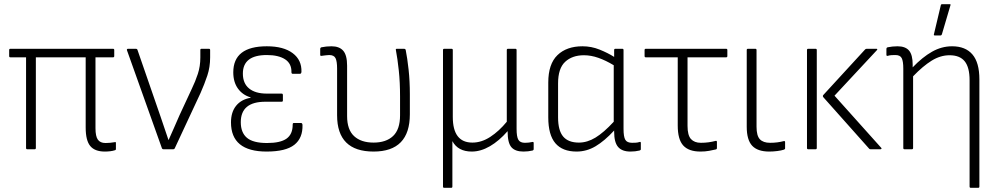

<svg xmlns="http://www.w3.org/2000/svg" viewBox="-20 -716 4799 921"><path d="M483 11Q435 11 413 -15.5Q391 -42 391 -104V-441H152V-6Q152 0 146 0H111Q105 0 105 -6V-441H30Q24 -441 24 -447V-476Q24 -482 30 -482H522Q528 -482 528 -476V-447Q528 -441 522 -441H438V-101Q438 -62 449.5 -46Q461 -30 486 -30Q497 -30 508 -31Q519 -32 530 -34Q536 -37 536 -29V-1Q536 4 530 5Q521 8 508.5 9.5Q496 11 483 11Z M764 0Q759 0 757 -4L589 -475Q587 -482 595 -482H632Q637 -482 639 -478L749 -160Q769 -103 788 -45H789Q802 -74 815 -103.5Q828 -133 841 -163L900 -290Q917 -325 929 -361.5Q941 -398 941 -440V-477Q941 -482 947 -482H982Q988 -482 988 -476V-441Q988 -394 974.5 -353.5Q961 -313 942 -270L818 -4Q816 0 811 0Z M1259 11Q1088 11 1088 -129Q1088 -178 1112.5 -208.5Q1137 -239 1182 -247V-249Q1144 -260 1121.5 -291Q1099 -322 1099 -369Q1099 -494 1260 -494Q1340 -494 1384 -461Q1428 -428 1426 -371Q1425 -362 1419 -362H1384Q1378 -362 1378 -370Q1379 -411 1347.5 -431.5Q1316 -452 1260 -452Q1145 -452 1145 -363Q1145 -316 1175 -291.5Q1205 -267 1260 -267H1331Q1337 -267 1337 -260V-234Q1337 -228 1331 -228H1253Q1135 -228 1135 -130Q1135 -80 1164.5 -55Q1194 -30 1261 -30Q1325 -30 1354.5 -51Q1384 -72 1384 -118Q1384 -126 1389 -126H1424Q1430 -126 1431 -117Q1433 -54 1392 -21.5Q1351 11 1259 11Z M1772 11Q1597 11 1597 -163V-387Q1597 -422 1589.5 -437Q1582 -452 1559 -452Q1551 -452 1541 -450.5Q1531 -449 1522 -448Q1516 -447 1516 -453V-482Q1516 -487 1521 -489Q1545 -494 1570 -494Q1608 -494 1626.5 -472.5Q1645 -451 1645 -401V-159Q1645 -94 1678.5 -63Q1712 -32 1772 -32Q1832 -32 1865.5 -63.5Q1899 -95 1899 -163V-254Q1899 -321 1893 -377.5Q1887 -434 1879 -476Q1877 -482 1884 -482H1919Q1924 -482 1926 -477Q1934 -437 1940 -382Q1946 -327 1946 -264V-168Q1946 11 1772 11Z M2111 185Q2105 185 2105 179V-476Q2105 -482 2111 -482H2146Q2152 -482 2152 -476V-155Q2152 -32 2246 -32Q2290 -32 2332 -59.5Q2374 -87 2411 -132V-476Q2411 -482 2417 -482H2452Q2458 -482 2458 -476V-98Q2458 -60 2466.5 -45.5Q2475 -31 2498 -31Q2507 -31 2516 -32Q2525 -33 2534 -35Q2540 -36 2540 -30V0Q2540 4 2535 6Q2514 11 2491 11Q2451 11 2433 -10Q2415 -31 2415 -85V-87Q2374 -40 2330 -14.5Q2286 11 2243 11Q2177 11 2150 -39V179Q2150 185 2144 185Z M2746 11Q2678 11 2644 -29Q2610 -69 2610 -153V-320Q2610 -409 2654 -451.5Q2698 -494 2774 -494Q2817 -494 2856.5 -478Q2896 -462 2926 -443V-476Q2926 -482 2932 -482H2965Q2971 -482 2971 -476V-98Q2971 -60 2979.5 -45.5Q2988 -31 3012 -31Q3020 -31 3029.5 -31.5Q3039 -32 3048 -35Q3054 -37 3054 -30V0Q3054 4 3048 6Q3028 11 3004 11Q2964 11 2945 -11Q2926 -33 2926 -84V-90Q2880 -40 2837 -14.5Q2794 11 2746 11ZM2657 -153Q2657 -90 2681.5 -61Q2706 -32 2757 -32Q2797 -32 2836.5 -56Q2876 -80 2924 -132V-403Q2886 -426 2850.5 -438.5Q2815 -451 2781 -451Q2725 -451 2691 -419.5Q2657 -388 2657 -316Z M3340 11Q3284 11 3257.5 -18Q3231 -47 3231 -114V-441H3078Q3072 -441 3072 -447V-476Q3072 -482 3078 -482H3463Q3469 -482 3469 -476V-447Q3469 -441 3463 -441H3278V-112Q3278 -67 3294.5 -49Q3311 -31 3342 -31Q3362 -31 3379.5 -33.5Q3397 -36 3412 -40Q3419 -42 3419 -35V-6Q3419 0 3413 1Q3400 4 3381.5 7.5Q3363 11 3340 11Z M3670 11Q3614 11 3588 -17Q3562 -45 3562 -108V-476Q3562 -482 3568 -482H3603Q3609 -482 3609 -476V-108Q3609 -65 3625 -48Q3641 -31 3674 -31Q3709 -31 3739 -39Q3746 -41 3746 -34V-4Q3746 0 3740 2Q3728 6 3708.5 8.5Q3689 11 3670 11Z M4156 0Q4151 0 4149 -3L3930 -249Q3925 -255 3929 -260L4130 -479Q4133 -482 4138 -482H4183Q4192 -482 4186 -475L3983 -257L4207 -7Q4210 -4 4208 -2Q4206 0 4203 0ZM3857 0Q3851 0 3851 -6V-476Q3851 -482 3857 -482H3892Q3898 -482 3898 -476V-6Q3898 0 3892 0Z M4319 0Q4313 0 4313 -6V-387Q4313 -422 4305.5 -437Q4298 -452 4275 -452Q4267 -452 4257 -451.5Q4247 -451 4238 -448Q4232 -447 4232 -453V-482Q4232 -487 4237 -489Q4261 -494 4285 -494Q4323 -494 4340.5 -473.5Q4358 -453 4358 -406V-393Q4405 -442 4451 -468Q4497 -494 4547 -494Q4611 -494 4644.5 -455Q4678 -416 4678 -335V179Q4678 185 4672 185H4637Q4631 185 4631 179V-331Q4631 -393 4607.5 -422Q4584 -451 4535 -451Q4491 -451 4449 -425Q4407 -399 4360 -350V-6Q4360 0 4354 0ZM4464 -546Q4458 -546 4460 -552L4493 -691Q4494 -696 4500 -696H4535Q4542 -696 4539 -690L4498 -551Q4496 -546 4492 -546Z"/></svg>

Font: Sofia Sans Semi Condensed Light
Style: Regular
Weight: 300
Designer: Botio Nikoltchev, Ani Petrova
Foundry: lettersoup
Version: Version 4.100; ttfautohint (v1.8.4.7-5d5b)